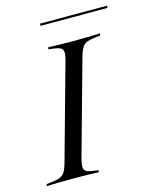

<svg xmlns="http://www.w3.org/2000/svg" viewBox="-122 -748 657 819"><g transform="rotate(-15 206.0 -338.5)"><path d="M-17.7 0 -15.3 -8.9Q20.2 -12.1 37.9 -17.3Q55.6 -22.6 64.9 -36.7Q74.2 -50.8 81.5 -78.2L196.8 -492.7Q204.8 -520.2 203.6 -534.3Q202.4 -548.4 187.5 -554Q172.6 -559.7 139.5 -562.1L141.9 -571Q166.9 -570.2 195.6 -569.4Q224.2 -568.5 253.2 -568.5Q283.9 -568.5 314.1 -569.4Q344.4 -570.2 370.2 -571L368.5 -562.1Q333.9 -558.9 315.7 -553.6Q297.6 -548.4 288.7 -534.7Q279.8 -521 271.8 -492.7L156.5 -78.2Q149.2 -50.8 150.4 -36.7Q151.6 -22.6 166.5 -17.3Q181.5 -12.1 213.7 -8.9L211.3 0Q186.3 -1.6 157.3 -2Q128.2 -2.4 100 -2.4Q69.4 -2.4 39.1 -2Q8.9 -1.6 -17.7 0ZM133.1 -667.7 134.7 -677.4H430.6L429 -667.7Z"/></g></svg>

Font: Playfair 144pt Light
Style: Italic
Weight: 300
Italic angle: -15.6°
Designer: Claus Eggers Sørensen
Foundry: Claus Eggers Sørensen
Version: Version 2.001;gftools[0.9.30]